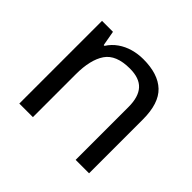

<svg xmlns="http://www.w3.org/2000/svg" viewBox="-131 -713 880 880"><g transform="rotate(45 309.0 -273.0)"><path d="M343 -546Q439 -546 488 -499.5Q537 -453 537 -349V0H450V-343Q450 -408 421 -440Q392 -472 330 -472Q241 -472 207 -422Q173 -372 173 -278V0H85V-536H156L169 -463H174Q192 -491 218.5 -509.5Q245 -528 277 -537Q309 -546 343 -546Z"/></g></svg>

Font: Noto Sans Meetei Mayek
Style: Regular
Weight: 400
Designer: Monotype Design Team and Neelakash Kshetrimayum
Foundry: Monotype Imaging Inc.
Version: Version 2.002